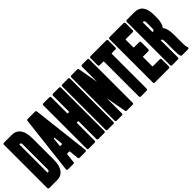

<svg xmlns="http://www.w3.org/2000/svg" viewBox="53 -1550 2324 2324"><g transform="rotate(-45 1215.0 -388.0)"><path d="M27 -776H161Q236 -776 274 -719Q309 -667 309 -571V-205Q309 -109 274 -57Q236 0 161 0H27Q20 0 15 -4.5Q10 -9 10 -16V-760Q10 -766 15 -771Q20 -776 27 -776ZM150 -145H153Q162 -145 168 -153Q174 -161 174 -173V-603Q174 -614 168 -622.5Q162 -631 153 -631H150Q147 -631 145.5 -628.5Q144 -626 144 -623V-153Q144 -150 145.5 -147.5Q147 -145 150 -145Z M517 -135Q516 -142 510 -142H478Q471 -142 470 -135L457 -15Q457 -8 452.5 -4Q448 0 441 0H346Q338 0 333.5 -5.5Q329 -11 330 -18L416 -762Q417 -768 421.5 -772Q426 -776 433 -776H560Q567 -776 571.5 -772Q576 -768 577 -762L663 -18Q664 -11 659 -5.5Q654 0 647 0H546Q539 0 534.5 -4Q530 -8 529 -15Q520 -109 517 -135ZM515 -274 504 -381Q503 -388 496.5 -388Q490 -388 489 -381L478 -274Q478 -270 480 -268Q482 -265 486 -265H507Q511 -265 513 -267.5Q515 -270 515 -274Z M701 -776H805Q812 -776 816.5 -771Q821 -766 821 -760V-489Q821 -481 829 -481H843Q850 -481 850 -489V-760Q850 -766 855 -771Q860 -776 867 -776H971Q978 -776 982.5 -771Q987 -766 987 -760V-16Q987 -10 982.5 -5Q978 0 971 0H867Q860 0 855 -4.5Q850 -9 850 -16V-318Q850 -321 848 -323.5Q846 -326 843 -326H829Q826 -326 823.5 -323.5Q821 -321 821 -318V-16Q821 -9 816.5 -4.5Q812 0 805 0H701Q694 0 689 -4.5Q684 -9 684 -16V-760Q684 -766 689 -771Q694 -776 701 -776Z M1025 -776H1126Q1133 -776 1137.5 -771Q1142 -766 1142 -760V-16Q1142 -9 1137.5 -4.5Q1133 0 1126 0H1025Q1018 0 1013 -4.5Q1008 -9 1008 -16V-760Q1008 -766 1013 -771Q1018 -776 1025 -776Z M1272 0H1180Q1173 0 1168 -5Q1163 -10 1163 -16V-760Q1163 -767 1168 -771.5Q1173 -776 1180 -776H1281Q1295 -776 1298 -763L1346 -499V-760Q1346 -766 1351 -771Q1356 -776 1363 -776H1455Q1462 -776 1466.5 -771.5Q1471 -767 1471 -760V-16Q1471 -10 1466.5 -5Q1462 0 1455 0H1353Q1340 0 1337 -13L1288 -277V-16Q1288 -10 1283.5 -5Q1279 0 1272 0Z M1578 -16V-613Q1578 -616 1575.5 -618Q1573 -620 1570 -620H1509Q1502 -620 1497 -625Q1492 -630 1492 -637V-760Q1492 -767 1497 -771.5Q1502 -776 1509 -776H1780Q1787 -776 1791.5 -771.5Q1796 -767 1796 -760V-637Q1796 -630 1791.5 -625Q1787 -620 1780 -620H1719Q1716 -620 1713.5 -618Q1711 -616 1711 -613V-16Q1711 -10 1706.5 -5Q1702 0 1695 0H1594Q1587 0 1582.5 -5Q1578 -10 1578 -16Z M1834 -776H2076Q2082 -776 2087 -771Q2092 -766 2092 -760V-637Q2092 -630 2087 -625Q2082 -620 2076 -620H1959Q1951 -620 1951 -613V-486Q1951 -479 1959 -479H2047Q2053 -479 2058 -474Q2063 -469 2063 -462V-339Q2063 -332 2058 -327.5Q2053 -323 2047 -323H1951V-163Q1951 -160 1953.5 -158Q1956 -156 1959 -156H2076Q2082 -156 2087 -151Q2092 -146 2092 -139V-16Q2092 -9 2087 -4.5Q2082 0 2076 0H1834Q1827 0 1822 -4.5Q1817 -9 1817 -16V-760Q1817 -766 1822 -771Q1827 -776 1834 -776Z M2368 -397Q2385 -379 2393 -352Q2407 -309 2407 -241V-114Q2407 -83 2408 -66Q2409 -50 2414 -34L2419 -21Q2421 -13 2416 -6.5Q2411 0 2403 0H2299Q2286 0 2283 -12L2281 -20Q2276 -39 2275 -57Q2273 -73 2273 -115V-247Q2273 -290 2265 -304Q2261 -310 2248 -310H2246V-16Q2246 -9 2241.5 -4.5Q2237 0 2230 0H2129Q2122 0 2117.5 -5Q2113 -10 2113 -16V-760Q2113 -766 2117.5 -771Q2122 -776 2129 -776H2259Q2336 -776 2373 -724Q2406 -676 2406 -583V-539Q2406 -443 2368 -397ZM2252 -450H2255Q2264 -450 2270 -458.5Q2276 -467 2276 -478V-593Q2276 -604 2270 -612Q2264 -620 2255 -620H2252Q2249 -620 2247.5 -618Q2246 -616 2246 -613V-458Q2246 -455 2247.5 -452.5Q2249 -450 2252 -450Z"/></g></svg>

Font: Grith.
Style: Regular
Weight: 400
Designer: Yosi Nasution
Version: Version 1.000;hotconv 1.0.109;makeotfexe 2.5.65596